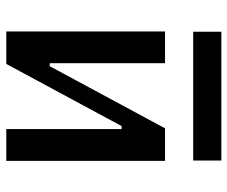

<svg xmlns="http://www.w3.org/2000/svg" viewBox="-78 -664 741 626"><g transform="rotate(90 293.0 -350.5)"><path d="M82 0V-517.6H185.5V-141.6H195.3L397.9 -517.6H503.9V0H400.4V-376H390.6L188 0ZM83 -609.4V-701.2H502.9V-609.4Z"/></g></svg>

Font: Cascadia Code NF
Style: Regular
Weight: 400
Monospace: yes
Designer: Aaron Bell
Foundry: Saja Typeworks
Version: Version 2404.023; ttfautohint (v1.8.4)